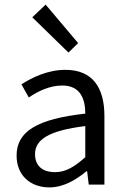

<svg xmlns="http://www.w3.org/2000/svg" viewBox="-20 -801 544 833"><path d="M194 12C255 12 309 -20 355 -58H358L365 0H433V-298C433 -419 383 -498 264 -498C186 -498 118 -464 73 -435L105 -378C143 -404 194 -430 250 -430C330 -430 350 -370 350 -308C143 -285 52 -232 52 -126C52 -39 113 12 194 12ZM218 -54C170 -54 132 -77 132 -132C132 -194 188 -234 350 -254V-119C303 -77 265 -54 218 -54ZM277 -573 319 -614 178 -781 120 -726Z"/></svg>

Font: Giro Sans Regular
Style: Regular
Weight: 400
Designer: Paul D. Hunt
Foundry: Adobe Systems Incorporated
Version: Version 1.000;PS 1.0;hotconv 1.0.88;makeotf.lib2.5.647800